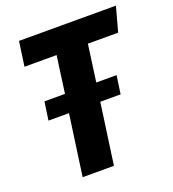

<svg xmlns="http://www.w3.org/2000/svg" viewBox="-128 -791 799 888"><g transform="rotate(-20 271.5 -346.5)"><path d="M510 -572H361L336 -390H436L423 -300H323L281 0H127L169 -300H68L81 -390H182L207 -572H49L66 -693H543Z"/></g></svg>

Font: Fira Sans Condensed
Style: Bold Italic
Weight: 700
Width: 3
Italic angle: -8°
Designer: Carrois Corporate & Edenspiekermann AG
Foundry: Carrois Corporate GbR & Edenspiekermann AG
Version: Version 4.203